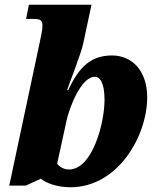

<svg xmlns="http://www.w3.org/2000/svg" viewBox="-20 -780 668 810"><path d="M277 10C478 10 601 -207 601 -369C601 -484 535 -546 453 -546C366 -546 315 -501 268 -400H263C273 -430 323 -556 331 -596L366 -760H102L90 -700H122C155 -700 159 -691 159 -672C159 -652 155 -638 148 -603L19 3H89L152 -26C176 -7 222 10 277 10ZM271 -65C249 -65 232 -76 221 -89L261 -272C271 -319 320 -456 380 -456C402 -456 421 -430 421 -359C421 -261 370 -65 271 -65Z"/></svg>

Font: Noto Serif SemiCondensed Black
Style: Italic
Weight: 900
Width: 4
Italic angle: -12°
Designer: Monotype Design Team
Foundry: Monotype Imaging Inc.
Version: Version 2.014